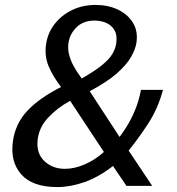

<svg xmlns="http://www.w3.org/2000/svg" viewBox="-20 -754 717 779"><path d="M212.5 5Q111.5 5 66 -46.8Q20.5 -98.5 32.5 -181.5Q42.5 -252.5 90.5 -304Q138.5 -355.5 227.5 -401Q193.5 -446 176.8 -486.5Q160 -527 167 -575Q173.5 -620 201.2 -656Q229 -692 272 -713Q315 -734 368 -734Q418.5 -734 458.5 -715Q498.5 -696 519.5 -661.5Q540.5 -627 533.5 -580Q529.5 -554.5 511.8 -523Q494 -491.5 454 -456.2Q414 -421 344 -384L465 -198.5Q476 -212 493.2 -239.2Q510.5 -266.5 526.8 -304.5Q543 -342.5 552 -389.5H641.5Q620 -312 581.5 -253Q543 -194 502 -143L597.5 0H493L438.5 -80.5Q379.5 -35 322.5 -15Q265.5 5 212.5 5ZM311.5 -435.5Q365 -466 394.2 -490Q423.5 -514 436 -535.2Q448.5 -556.5 451.5 -578Q456.5 -611.5 444.2 -632Q432 -652.5 409.5 -661.8Q387 -671 361 -670.5Q317.5 -670 290.2 -643Q263 -616 258 -580.5Q254 -556 260.5 -531.8Q267 -507.5 278 -487.5Q289 -467.5 298 -455ZM243.5 -69Q282.5 -69 324.8 -87.5Q367 -106 401.5 -137.5L264.5 -345Q211.5 -316 174.2 -275.5Q137 -235 132.5 -184Q127.5 -131 160.5 -100Q193.5 -69 243.5 -69Z"/></svg>

Font: Public Sans
Style: Italic
Weight: 400
Italic angle: -8°
Designer: The Public Sans project authors (U.S. Web Design System). Libre Franklin designed by Pablo Impallari and Rodrigo Fuenzal
Version: Version 1.008; ttfautohint (v1.8.1) -l 8 -r 50 -G 200 -x 14 